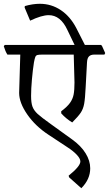

<svg xmlns="http://www.w3.org/2000/svg" viewBox="-40 -813 575 1013"><path d="M511 -525H458Q439 -525 429.5 -515.5Q420 -506 419 -483L412 -354Q409 -292 404 -265Q399 -238 386 -218.5Q373 -199 341 -167Q308 -187 283 -215V-226Q315 -250 329.5 -270.5Q344 -291 348.5 -314.5Q353 -338 353 -378L349 -525H187Q166 -525 158 -523Q150 -521 146.5 -513Q143 -505 139 -483Q133 -445 128.5 -394.5Q124 -344 124 -307Q124 -270 131.5 -250Q139 -230 158.5 -212Q178 -194 230 -157L341 -77Q387 -44 411.5 -4.5Q436 35 436 75Q436 133 389 180L325 123L322 114Q384 64 384 39Q384 24 365.5 4Q347 -16 316 -36L216 -102Q147 -147 104 -209Q61 -271 61 -323L67 -525H-1Q-12 -542 -20 -569L-15 -576H493L498 -571L515 -533ZM363 -664 422 -548H367L315 -656Q279 -733 217 -733Q180 -733 119 -704L90 -773L91 -781Q133 -793 170 -793Q231 -793 281 -759.5Q331 -726 363 -664Z"/></svg>

Font: Sahitya
Style: Regular
Weight: 400
Designer: Juan Pablo del Peral
Foundry: Juan Pablo del Peral (http://www.huertatipografica.com)
Version: Version 1.001;PS 001.000;hotconv 1.0.70;makeotf.lib2.5.58329